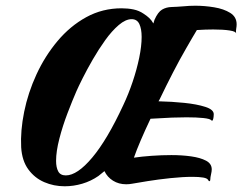

<svg xmlns="http://www.w3.org/2000/svg" viewBox="-20 -641 847 671"><path d="M206 10Q168 10 134.5 -4.5Q101 -19 79 -49Q57 -79 54 -126Q51 -184 64.5 -250.5Q78 -317 107.5 -381Q137 -445 181 -497.5Q225 -550 281.5 -581Q338 -612 405 -612Q427 -612 446.5 -608Q466 -604 482 -593Q493 -586 501.5 -578Q510 -570 516 -559L520 -572Q532 -599 546.5 -607.5Q561 -616 579.5 -616.5Q598 -617 622 -619Q631 -620 641.5 -620.5Q652 -621 663 -621Q695 -621 728.5 -615.5Q762 -610 784.5 -596Q807 -582 807 -556Q807 -549 805.5 -540.5Q804 -532 805 -526V-524Q805 -531 782.5 -534.5Q760 -538 725 -538Q712 -538 697.5 -537.5Q683 -537 668 -536Q660 -523 650.5 -506.5Q641 -490 630 -471Q608 -433 584.5 -387.5Q561 -342 538 -294L534 -287Q580 -286 624 -281.5Q668 -277 697.5 -267.5Q727 -258 727 -242Q727 -240 726.5 -233.5Q726 -227 724 -222Q722 -217 718 -221Q714 -226 690.5 -228.5Q667 -231 632 -231Q608 -231 581 -230Q554 -229 525 -227L506 -226Q487 -186 472 -151Q457 -116 448 -90Q475 -94 510 -96.5Q545 -99 579 -99Q616 -99 648 -94.5Q680 -90 700 -79.5Q720 -69 720 -49Q720 -42 717.5 -31.5Q715 -21 715 -14Q715 -9 712.5 -8Q710 -7 708 -11Q705 -18 690 -20.5Q675 -23 653 -23Q619 -23 576 -18.5Q533 -14 496 -8Q459 -2 442 1Q437 2 431.5 2.5Q426 3 421 3Q395 3 375 -9.5Q355 -22 345 -43Q340 -39 334.5 -34.5Q329 -30 324 -26Q298 -8 267.5 1Q237 10 206 10ZM210 -28Q250 -28 302.5 -90.5Q355 -153 411 -274Q429 -312 443.5 -355Q458 -398 466.5 -439Q475 -480 475 -512Q475 -540 467 -557Q459 -574 440 -574Q419 -574 395 -553.5Q371 -533 348 -501Q325 -469 304.5 -433.5Q284 -398 269 -368Q254 -338 247 -322Q233 -290 216 -245.5Q199 -201 187.5 -156.5Q176 -112 176 -79Q176 -56 183.5 -42Q191 -28 210 -28Z"/></svg>

Font: Praise
Style: Regular
Weight: 400
Designer: Robert E. Leuschke
Foundry: Robert E. Leuschke
Version: Version 1.100; ttfautohint (v1.8.3)